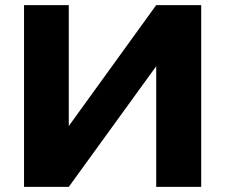

<svg xmlns="http://www.w3.org/2000/svg" viewBox="-20 -731 885 751"><path d="M591 -711 249 -238V-711H74V0H249L591 -472V0H767V-711Z"/></svg>

Font: Asimov
Style: XWid
Weight: 500
Designer: Google
Version: Version 2.000980; 2014